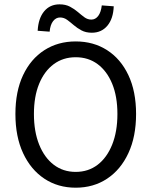

<svg xmlns="http://www.w3.org/2000/svg" viewBox="-20 -861 704 893"><path d="M332 12Q249.7 12 186.4 -29.9Q123.2 -71.8 87.4 -148.7Q51.7 -225.5 51.7 -330.8Q51.7 -436 87.4 -511.6Q123.2 -587.2 186.4 -627.7Q249.7 -668.3 332 -668.3Q414.9 -668.3 478.1 -627.7Q541.4 -587.2 577.1 -511.6Q612.9 -436 612.9 -330.8Q612.9 -225.5 577.1 -148.7Q541.4 -71.8 478.1 -29.9Q414.9 12 332 12ZM332 -61.5Q390.9 -61.5 434.2 -94.7Q477.5 -127.9 501.8 -188.6Q526.1 -249.3 526.1 -330.8Q526.1 -412.3 501.8 -471.4Q477.5 -530.4 434.2 -562.6Q390.9 -594.8 332 -594.8Q273.6 -594.8 230 -562.6Q186.4 -530.4 162.1 -471.4Q137.8 -412.3 137.8 -330.8Q137.8 -249.3 162.1 -188.6Q186.4 -127.9 230 -94.7Q273.6 -61.5 332 -61.5ZM407.2 -708.8Q379.3 -708.8 359.1 -719.6Q338.9 -730.4 322.9 -744.2Q306.9 -758 292 -768.9Q277.2 -779.7 259.2 -779.7Q240.3 -779.7 227.1 -762.9Q213.8 -746 210.8 -713.7L155.2 -717.9Q158.3 -775.6 185.2 -808.2Q212.2 -840.8 257 -840.8Q284.9 -840.8 305.4 -830Q325.9 -819.1 341.9 -805.4Q357.9 -791.6 372.6 -780.7Q387.4 -769.9 404.9 -769.9Q423.9 -769.9 436.8 -786.9Q449.7 -803.9 453.4 -835.9L509 -831.7Q506.9 -774.3 479.5 -741.5Q452 -708.8 407.2 -708.8Z"/></svg>

Font: Source Sans 3 Variable
Style: Regular
Weight: 200
Designer: Paul D. Hunt
Foundry: Adobe Systems Incorporated
Version: Version 3.026